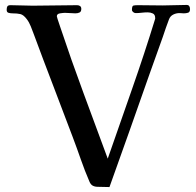

<svg xmlns="http://www.w3.org/2000/svg" viewBox="-20 -755 794 777"><path d="M749 -718Q749 -706 741 -703.5Q733 -701 724 -701Q720 -701 715.5 -701.5Q711 -702 706 -702Q693 -702 681 -696Q669 -690 664 -677Q657 -659 651 -641.5Q645 -624 639 -606L585 -455Q545 -341 504.5 -226.5Q464 -112 423 2L376 1Q364 1 355.5 -3.5Q347 -8 342 -20Q323 -64 307 -110Q291 -156 274 -201Q235 -305 195 -409Q155 -513 117 -616Q111 -632 104.5 -648.5Q98 -665 88 -678Q75 -695 62.5 -698Q50 -701 30 -701Q23 -701 15 -703Q7 -705 7 -715Q7 -725 10 -729.5Q13 -734 23 -734Q46 -734 68 -733Q90 -732 112 -732Q157 -732 202 -733Q247 -734 292 -734Q299 -734 304 -730.5Q309 -727 309 -719Q309 -708 302 -704.5Q295 -701 285 -701Q275 -701 264.5 -702Q254 -703 243 -703Q236 -703 223 -701Q210 -699 210 -689Q210 -687 213 -678Q216 -669 219 -660Q222 -651 223 -648Q268 -513 317.5 -379.5Q367 -246 416 -113Q465 -254 514.5 -395Q564 -536 608 -679Q608 -680 608 -680.5Q608 -681 608 -682Q608 -696 598.5 -700.5Q589 -705 578 -705Q565 -705 553 -703.5Q541 -702 529 -702Q524 -702 519 -706Q514 -710 514 -715Q514 -731 520 -732.5Q526 -734 538 -734Q564 -734 589 -733.5Q614 -733 639 -733Q663 -733 687 -734Q711 -735 735 -735Q743 -735 746 -730Q749 -725 749 -718Z"/></svg>

Font: Kaisei Opti Medium
Style: Regular
Weight: 500
Designer: Font-Kai, 金井和夫
Foundry: KAZUO KANAI
Version: Version 5.003